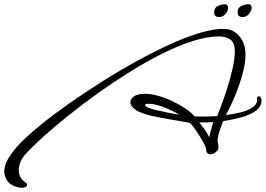

<svg xmlns="http://www.w3.org/2000/svg" viewBox="-101 -666 1247 901"><path d="M0 215Q-17 215 -41 204Q-65 193 -76 165Q-81 152 -81 139Q-81 108 -59.5 73.5Q-38 39 -4 4Q32 -33 90.5 -80.5Q149 -128 223 -180Q297 -232 378.5 -283.5Q460 -335 543 -380.5Q626 -426 703.5 -461Q781 -496 846.5 -514.5Q912 -533 957 -530Q996 -528 1023.5 -494.5Q1051 -461 1051 -411Q1051 -371 1038 -322Q1025 -273 1004.5 -222.5Q984 -172 959 -126Q999 -131 1033 -140Q1067 -149 1087 -164Q1107 -179 1105 -199V-200Q1105 -214 1114 -214Q1126 -214 1126 -194Q1126 -165 1098.5 -145.5Q1071 -126 1030 -115Q989 -104 947 -98Q941 -85 933 -62Q925 -39 922 -22Q920 -14 920 -9Q920 -4 921 1.5Q922 7 923 13Q923 14 923.5 16Q924 18 924 19Q926 32 918 41.5Q910 51 900 55Q894 58 886 58Q870 58 867 42Q866 39 866 30Q861 16 850 -3.5Q839 -23 826.5 -42Q814 -61 803.5 -74.5Q793 -88 789 -89Q781 -92 743 -98Q724 -101 697 -105.5Q670 -110 641 -116Q613 -121 586 -129Q559 -137 541 -147Q528 -155 519.5 -165Q511 -175 511 -186Q511 -195 517 -204Q527 -216 543 -221Q559 -226 578 -226Q607 -226 641 -216.5Q675 -207 708.5 -191Q742 -175 769.5 -156.5Q797 -138 812 -120Q820 -119 831.5 -119Q843 -119 856 -119Q870 -119 886 -119.5Q902 -120 918 -121Q939 -172 958 -229Q977 -286 989 -338Q1001 -390 1001 -426Q1001 -465 980.5 -480Q960 -495 927 -495Q872 -495 804 -473.5Q736 -452 661 -414.5Q586 -377 509 -329Q432 -281 358.5 -228.5Q285 -176 219.5 -123.5Q154 -71 103 -25Q52 21 20 56Q5 72 -4 92Q-13 112 -13 132Q-13 168 16 188Q26 195 26 202Q26 207 21 210Q15 215 0 215ZM740 -128Q714 -144 675.5 -160Q637 -176 602 -179H594Q580 -179 580 -174Q580 -170 585.5 -166Q591 -162 596 -160Q612 -154 638 -148Q664 -142 691.5 -136.5Q719 -131 740 -128ZM881 -22Q882 -24 882 -26.5Q882 -29 883 -32Q887 -47 891 -63Q895 -79 900 -93Q881 -92 864.5 -91.5Q848 -91 834 -92Q845 -78 858 -60Q871 -42 881 -22ZM1038 -586Q1014 -586 1014 -608Q1014 -630 1031.5 -638Q1049 -646 1065 -646Q1080 -646 1080 -629Q1080 -621 1074 -610Q1060 -586 1038 -586ZM927 -586Q904 -586 904 -608Q904 -630 921.5 -638Q939 -646 955 -646Q969 -646 969 -629Q969 -625 968 -620Q967 -615 964 -610Q950 -586 927 -586Z"/></svg>

Font: WindSong Medium
Style: Regular
Weight: 500
Designer: Robert E. Leuschke
Foundry: Robert E. Leuschke
Version: Version 1.010; ttfautohint (v1.8.3)